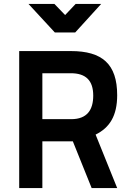

<svg xmlns="http://www.w3.org/2000/svg" viewBox="-20 -950 656 970"><path d="M443 0H572L463 -270C534 -305 572 -365 572 -469C572 -627 496 -692 338 -692H77V0H194V-236H348ZM451 -467C451 -396 421 -348 340 -348H194V-580H338C414 -580 451 -543 451 -467ZM491 -930H362L309 -874L255 -930H124L257 -786H360Z"/></svg>

Font: TitilliumText22L
Style: 800 wt
Weight: 800
Designer: Campivisivi
Foundry: Campivisivi
Version: 1.000